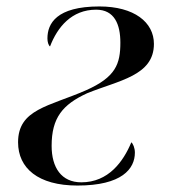

<svg xmlns="http://www.w3.org/2000/svg" viewBox="-20 -565 538 595"><path d="M220 10C358 10 398 -42 398 -92C398 -107 392 -120 387 -124C362 -64 316 0 232 0C170 0 140 -46 140 -113C140 -200 174 -241 250 -276C348 -316 457 -330 457 -429C457 -496 396 -545 288 -545C155 -545 127 -492 127 -446C127 -435 130 -425 135 -421C158 -481 202 -535 278 -535C335 -535 353 -489 353 -433C353 -367 339 -326 246 -285C132 -235 36 -227 36 -124C36 -44 98 10 220 10Z"/></svg>

Font: Noto Serif Display
Style: Italic
Weight: 400
Italic angle: -12°
Designer: Monotype Design Team
Foundry: Monotype Imaging Inc.
Version: Version 2.009